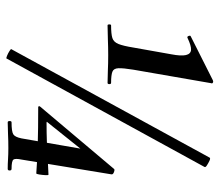

<svg xmlns="http://www.w3.org/2000/svg" viewBox="-63 -615 684 598"><g transform="rotate(90 279.0 -316.0)"><path d="M59 -309Q56 -309 56 -314.5Q56 -320 59 -320Q86 -320 98.5 -324Q111 -328 117 -343Q123 -358 128 -389L149 -507Q155 -538 151.5 -553Q148 -568 135.5 -569Q123 -570 98 -558Q94 -556 92 -561.5Q90 -567 93 -568L230 -637Q234 -639 237.5 -637Q241 -635 239 -631L197 -389Q192 -358 192.5 -343Q193 -328 203.5 -324Q214 -320 238 -320Q242 -320 242 -314.5Q242 -309 238 -309Q220 -309 199 -310Q178 -311 152 -311Q127 -311 102.5 -310Q78 -309 59 -309ZM162 6Q161 7 153.5 4Q146 1 139 -3.5Q132 -8 133 -9L471 -627Q473 -630 480.5 -626.5Q488 -623 495 -618.5Q502 -614 500 -611ZM361 2Q357 2 357 -4Q357 -10 361 -10Q390 -10 398.5 -15.5Q407 -21 411 -41L444 -231L473 -262L361 -122Q357 -119 363 -119Q395 -119 421 -120Q447 -121 472 -122.5Q497 -124 524 -125Q526 -125 525.5 -115.5Q525 -106 523.5 -96.5Q522 -87 520 -87Q481 -90 432 -91.5Q383 -93 313 -93Q312 -93 311 -95Q310 -97 312 -99L506 -329Q508 -332 516 -329Q524 -326 523 -321L477 -41Q473 -22 477 -16Q481 -10 506 -10Q511 -10 511 -4Q511 2 506 2Q491 2 476 1Q461 0 441 0Q418 0 398 1Q378 2 361 2Z"/></g></svg>

Font: Cormorant Garamond Light
Style: Italic
Weight: 300
Italic angle: -10°
Designer: Christian Thalmann (Catharsis Fonts)
Foundry: Catharsis Fonts
Version: Version 4.001